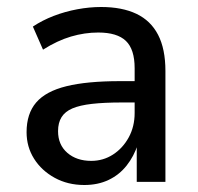

<svg xmlns="http://www.w3.org/2000/svg" viewBox="-20 -520 566 549"><path d="M221 9Q174 9 136.5 -11.5Q99 -32 77.5 -66Q56 -100 56 -142Q56 -195 83.5 -227Q111 -259 170 -273.5Q229 -288 323 -288H378V-227H329Q278 -227 243 -223Q208 -219 187 -210Q166 -201 156 -185Q146 -169 146 -145Q146 -106 172.5 -83Q199 -60 241 -60Q275 -60 303 -78Q331 -96 348 -127Q365 -158 365 -197V-325Q365 -379 340 -403Q315 -427 261 -427Q222 -427 183 -415.5Q144 -404 103 -378L74 -444Q101 -462 133.5 -474.5Q166 -487 201 -493.5Q236 -500 269 -500Q329 -500 370 -480.5Q411 -461 432 -420.5Q453 -380 453 -317V0H371V-107H374Q363 -73 342 -46.5Q321 -20 290.5 -5.5Q260 9 221 9Z"/></svg>

Font: Nunito Sans 10pt SemiCondensed Medium
Style: Regular
Weight: 500
Width: 4
Designer: Vernon Adams
Foundry: Vernon Adams
Version: Version 3.101;gftools[0.9.27]